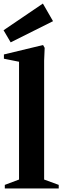

<svg xmlns="http://www.w3.org/2000/svg" viewBox="-23 -1059 351 1079"><path d="M4 0V-20L84 -50V-712L-1 -729V-753L219 -806L228 -790L225 -718V-50L307 -20V0ZM37 -821 -3 -889 218 -1039 275 -940Z"/></svg>

Font: Wittgenstein
Style: Bold
Weight: 700
Designer: Jörg Drees
Foundry: Jörg Drees
Version: Version 1.303; ttfautohint (v1.8.4.7-5d5b)